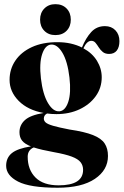

<svg xmlns="http://www.w3.org/2000/svg" viewBox="-20 -656 594 922"><path d="M314 -34Q386 -23.5 426.2 -7.5Q466.5 8.5 482.5 32.8Q498.5 57 498.5 93Q498.5 160.5 435.5 203Q372.5 245.5 256.5 245.5Q124 245.5 66.8 216Q9.5 186.5 9.5 140Q9.5 101.5 37 79.2Q64.5 57 128.5 47Q99 35.5 86.2 19.5Q73.5 3.5 73.5 -21Q73.5 -55.5 99.5 -79.2Q125.5 -103 189.5 -113.5Q113 -127.5 69.5 -171.8Q26 -216 26 -272.5Q26 -324 53.8 -365Q81.5 -406 133 -429.8Q184.5 -453.5 255 -453.5Q290 -453.5 319.8 -446.8Q349.5 -440 373.5 -428Q392 -473.5 418 -502Q444 -530.5 484 -530.5Q515 -530.5 534.2 -510.5Q553.5 -490.5 553.5 -458.5Q553.5 -429.5 540.8 -413.2Q528 -397 504 -397Q485 -397 473.5 -406.5Q462 -416 454.2 -428.5Q446.5 -441 438.5 -450.5Q430.5 -460 418.5 -460Q397 -460 380.5 -424Q423 -401 445.8 -363.8Q468.5 -326.5 468.5 -285Q468.5 -234.5 440 -194.5Q411.5 -154.5 362.2 -131.2Q313 -108 251 -108Q227.5 -108 206 -111Q190.5 -103 190.5 -86.5Q190.5 -75.5 199.8 -67.5Q209 -59.5 235.5 -51.8Q262 -44 314 -34ZM225 -442Q197 -439.5 182.5 -396.2Q168 -353 176.5 -279.5Q185.5 -203 210.5 -161Q235.5 -119 265.5 -121.5Q293.5 -124 307.8 -166.8Q322 -209.5 313.5 -284Q304.5 -361 279.8 -402.5Q255 -444 225 -442ZM113 96.5Q113 159 150.5 196.5Q188 234 261.5 234Q379 234 379 159.5Q379 138.5 367 123Q355 107.5 324.5 96Q294 84.5 238 74.5Q208 69 184.2 63.5Q160.5 58 142 52Q113 64.5 113 96.5ZM246 -487.5Q213 -487.5 192.8 -508.2Q172.5 -529 172.5 -561.5Q172.5 -594.5 193 -615.2Q213.5 -636 246 -636Q279.5 -636 299.8 -615.2Q320 -594.5 320 -561.5Q320 -529 299.8 -508.2Q279.5 -487.5 246 -487.5Z"/></svg>

Font: Fraunces 144pt S000
Style: Bold
Weight: 700
Version: Version 1.000; ttfautohint (v1.8.3)